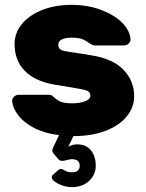

<svg xmlns="http://www.w3.org/2000/svg" viewBox="-20 -550 602 790"><path d="M40 -369Q40 -414 69.5 -450.5Q99 -487 152.5 -508.5Q206 -530 274 -530Q341 -530 395.5 -509.5Q450 -489 482 -457Q514 -425 517 -390Q518 -379 509.5 -371Q501 -363 490 -363H371Q360 -363 345 -374Q332 -384 317 -389.5Q302 -395 274 -395Q250 -395 235 -388Q220 -381 220 -367Q220 -355 225.5 -349Q231 -343 245.5 -340Q260 -337 296 -332L358 -322Q445 -308 488.5 -262.5Q532 -217 532 -154Q532 -109 502 -71.5Q472 -34 415 -12Q358 10 282 10L261 54Q277 44 298 44Q335 44 354.5 69Q374 94 374 132Q374 169 346.5 194.5Q319 220 275 220Q248 220 220.5 206.5Q193 193 193 179Q193 173 198 169L216 153Q224 145 231 145Q235 145 247.5 152Q260 159 275 159Q308 159 308 132Q308 105 275 105Q269 105 255.5 108.5Q242 112 236 112Q227 112 221 106L203 85Q200 81 197.5 77.5Q195 74 195 70Q195 64 201 52L223 6Q164 -1 121.5 -23Q79 -45 56 -74.5Q33 -104 30 -133Q29 -144 37.5 -152Q46 -160 57 -160H181Q188 -160 192.5 -157.5Q197 -155 203 -149Q215 -138 230 -131.5Q245 -125 278 -125Q309 -125 330.5 -133.5Q352 -142 352 -156Q352 -172 336.5 -177.5Q321 -183 270 -191L198 -203Q122 -217 81 -259.5Q40 -302 40 -369Z"/></svg>

Font: Hezaedrus
Style: Bold
Weight: 700
Designer: Hubert & Fischer
Foundry: Hubert & Fischer
Version: Version 1.10;September 3, 2019;FontCreator 11.5.0.2425 64-bi